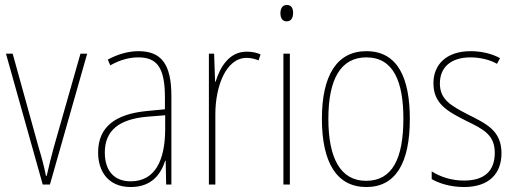

<svg xmlns="http://www.w3.org/2000/svg" viewBox="-20 -743 2077 773"><path d="M152 0H181L331 -527H304L196 -148C185 -108 177 -74 168 -35H165C157 -75 148 -109 136 -148L31 -527H4Z M537 -537C496 -537 452 -524 414 -503L424 -480C467 -504 504 -512 537 -512C612 -512 644 -471 644 -351V-303L571 -296C447 -284 375 -234 375 -129C375 -53 416 10 506 10C592 10 628 -43 645 -96H647L649 0H670V-356C670 -486 629 -537 537 -537ZM571 -273 645 -279V-220C644 -98 605 -13 506 -13C440 -13 402 -55 402 -129C402 -219 461 -263 571 -273Z M973 -535C901 -535 865 -470 848 -414H846L842 -527H821V0H847V-283C847 -394 889 -510 973 -510C992 -510 1008 -505 1021 -500L1029 -524C1012 -532 992 -535 973 -535Z M1135 -723C1115 -723 1109 -706 1109 -690C1109 -672 1116 -657 1134 -657C1152 -657 1160 -671 1160 -691C1160 -707 1155 -723 1135 -723ZM1147 -527H1121V0H1147Z M1630 -264C1630 -428 1582 -537 1455 -537C1337 -537 1276 -440 1276 -265C1276 -88 1336 10 1455 10C1573 10 1630 -87 1630 -264ZM1302 -265C1302 -423 1351 -512 1455 -512C1565 -512 1604 -413 1604 -265C1604 -102 1558 -15 1454 -15C1350 -15 1302 -107 1302 -265Z M1999 -126C1999 -218 1937 -245 1864 -282C1795 -318 1751 -342 1751 -407C1751 -476 1800 -512 1874 -512C1913 -512 1954 -502 1981 -486L1993 -509C1962 -526 1920 -537 1875 -537C1776 -537 1725 -482 1725 -408C1725 -324 1783 -294 1858 -256C1926 -223 1972 -200 1972 -128C1972 -57 1933 -16 1848 -16C1800 -16 1754 -30 1718 -53V-22C1745 -6 1792 10 1848 10C1949 10 1999 -44 1999 -126Z"/></svg>

Font: Noto Sans Hebrew Condensed Thin
Style: Regular
Weight: 100
Width: 3
Designer: Monotype Design Team
Foundry: Monotype Imaging Inc.
Version: Version 2.004